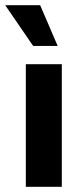

<svg xmlns="http://www.w3.org/2000/svg" viewBox="-39 -716 317 736"><path d="M0 0ZM60 0V-470H198V0ZM88 -540 -19 -696H115L182 -540Z"/></svg>

Font: Gantari
Style: Bold
Weight: 700
Designer: Anugrah Pasau
Foundry: Lafontype
Version: Version 1.000; ttfautohint (v1.6)